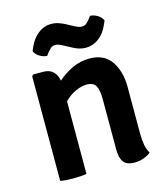

<svg xmlns="http://www.w3.org/2000/svg" viewBox="-107 -785 760 876"><g transform="rotate(-15 273.0 -347.0)"><path d="M479 -113Q479 -85.5 483.2 -61.5Q487.5 -37.5 498.5 -19.5Q485 -8 464.5 -0.5Q444 7 421 7Q384.5 7 369.8 -12.8Q355 -32.5 355 -70.5V-309Q355 -353 343.8 -373.2Q332.5 -393.5 300.5 -393.5Q276.5 -393.5 247.8 -380.5Q219 -367.5 195 -342.5V0Q182 2.5 165.8 3.5Q149.5 4.5 133 4.5Q117 4.5 100.5 3.5Q84 2.5 71 0V-494.5L77.5 -501H124.5Q154 -501 170.8 -485.2Q187.5 -469.5 192.5 -441Q223.5 -468.5 261.8 -486.8Q300 -505 343.5 -505Q413 -505 446 -456.5Q479 -408 479 -335.5ZM241 -595Q236.5 -597.5 227.8 -601.2Q219 -605 209.5 -605Q195 -605 185.8 -595.8Q176.5 -586.5 171.5 -580.5L161.5 -566.5Q144 -567 126.5 -577.5Q109 -588 102.5 -604.5L111 -624Q126.5 -659 154 -680.8Q181.5 -702.5 216 -702.5Q235 -702.5 250.5 -697Q266 -691.5 276 -686.5L317.5 -664.5Q322 -662 331 -658.2Q340 -654.5 349.5 -654.5Q363.5 -654.5 372.5 -663Q381.5 -671.5 387 -679L397 -692.5Q414.5 -692 432 -681.5Q449.5 -671 456 -654.5L447.5 -635.5Q431.5 -598.5 403.8 -577.5Q376 -556.5 342 -556.5Q324.5 -556.5 309.5 -561.5Q294.5 -566.5 282.5 -573Z"/></g></svg>

Font: Signika Negative SemiBold
Style: Regular
Weight: 600
Designer: Anna Giedryś
Foundry: Anna Giedryś
Version: Version 2.000; ttfautohint (v1.8.3) -l 8 -r 50 -G 200 -x 9 -